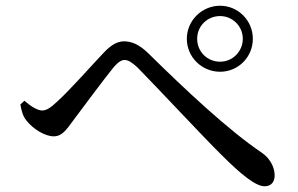

<svg xmlns="http://www.w3.org/2000/svg" viewBox="-20 -712 1040 669"><path d="M747 -462C810 -462 861 -513 861 -577C861 -640 810 -692 747 -692C683 -692 631 -640 631 -577C631 -513 683 -462 747 -462ZM747 -656C790 -656 826 -621 826 -577C826 -532 790 -497 747 -497C702 -497 667 -532 667 -577C667 -621 702 -656 747 -656ZM73 -291C95 -263 136 -237 167 -237C197 -237 212 -261 235 -292C270 -339 346 -441 377 -479C393 -497 404 -503 414 -503C427 -503 439 -495 459 -477C529 -406 689 -234 751 -173C821 -103 871 -63 902 -63C924 -63 937 -77 937 -101C937 -131 919 -162 892 -180C775 -259 625 -400 496 -527C465 -557 439 -568 412 -568C386 -568 364 -552 342 -529C310 -496 224 -398 177 -356C156 -336 141 -327 127 -327C111 -327 88 -341 65 -361L51 -348C55 -325 60 -306 73 -291Z"/></svg>

Font: Noto Serif CJK JP Medium
Style: Regular
Weight: 500
Designer: Ryoko NISHIZUKA 西塚涼子 (kana & ideographs); Frank Grießhammer (Latin, Greek & Cyrillic); Wenlong ZHANG 张文龙 (bopomofo); San
Foundry: Adobe Systems Incorporated
Version: Version 1.000;PS 1;hotconv 16.6.53;makeotf.lib2.5.65590